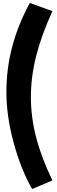

<svg xmlns="http://www.w3.org/2000/svg" viewBox="-20 -833 383 1293"><path d="M23 -214Q23 -525 181 -813L333 -758Q259 -596 223.5 -455.5Q188 -315 188 -179Q188 -45 223.5 92.5Q259 230 333 382L196 440Q121 308 72 128.5Q23 -51 23 -214Z"/></svg>

Font: Lalezar
Style: Regular
Weight: 400
Designer: Borna Izadpanah
Foundry: Borna Izadpanah
Version: Version 1.003;November 28, 2018;FontCreator 11.5.0.2421 64-b